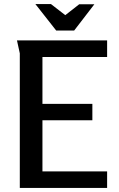

<svg xmlns="http://www.w3.org/2000/svg" viewBox="-20 -930 589 950"><path d="M64 -730H510V-648H190V-416H437V-335H190V-82H510V0H78V-666ZM303 -855 372 -909H447L347 -779H258L155 -910H232Z"/></svg>

Font: Rosario SemiBold
Style: Regular
Weight: 600
Designer: Hector Gatti
Foundry: Omnibus Type
Version: Version 1.101; ttfautohint (v1.8.1.43-b0c9)